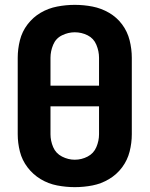

<svg xmlns="http://www.w3.org/2000/svg" viewBox="-20 -763 616 791"><path d="M288 8Q325 8 361 1Q397 -6 429 -25Q461 -44 483 -73.5Q505 -103 514 -138.5Q523 -174 523 -210V-525Q523 -561 514 -597Q505 -633 483 -662.5Q461 -692 429 -710.5Q397 -729 361 -736Q325 -743 288 -743Q252 -743 215.5 -736Q179 -729 147.5 -710.5Q116 -692 93.5 -662.5Q71 -633 62 -597Q53 -561 53 -525V-210Q53 -174 62 -138.5Q71 -103 93.5 -73.5Q116 -44 147.5 -25Q179 -6 215.5 1Q252 8 288 8ZM288 -105Q261 -105 235.5 -118Q210 -131 199 -157Q188 -183 188 -210V-325H388V-210Q388 -183 377 -157Q366 -131 341 -118Q316 -105 288 -105ZM388 -410H188V-525Q188 -552 199 -578.5Q210 -605 235.5 -617.5Q261 -630 288 -630Q316 -630 341 -617.5Q366 -605 377 -578.5Q388 -552 388 -525Z"/></svg>

Font: Iosevka Sparkle Extrabold
Style: Regular
Weight: 800
Designer: Belleve Invis
Foundry: Belleve Invis
Version: Version 4.5.0; ttfautohint (v1.8.3)